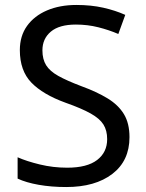

<svg xmlns="http://www.w3.org/2000/svg" viewBox="-20 -744 589 774"><path d="M502 -191Q502 -96 433 -43Q364 10 247 10Q187 10 136 1Q85 -8 51 -24V-110Q87 -94 140.5 -81Q194 -68 251 -68Q331 -68 371.5 -99Q412 -130 412 -183Q412 -218 397 -242Q382 -266 345.5 -286.5Q309 -307 244 -330Q153 -363 106.5 -411Q60 -459 60 -542Q60 -599 89 -639.5Q118 -680 169.5 -702Q221 -724 288 -724Q347 -724 396 -713Q445 -702 485 -684L457 -607Q420 -623 376.5 -634Q333 -645 286 -645Q219 -645 185 -616.5Q151 -588 151 -541Q151 -505 166 -481Q181 -457 215 -438Q249 -419 307 -397Q370 -374 413.5 -347.5Q457 -321 479.5 -284Q502 -247 502 -191Z"/></svg>

Font: Noto Serif Ottoman Siyaq
Style: Regular
Weight: 400
Designer: Sérgio Martins
Version: Version 1.005; ttfautohint (v1.8.4.7-5d5b)